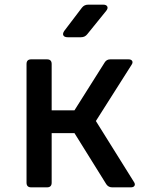

<svg xmlns="http://www.w3.org/2000/svg" viewBox="-20 -805 640 825"><path d="M114 0Q94 0 94 -20V-530Q94 -550 114 -550H182Q202 -550 202 -530V-331H300L430 -537Q438 -550 454 -550H532Q544 -550 548 -543Q552 -536 545 -526L392 -285L555 -24Q562 -14 558 -7Q554 0 542 0H462Q446 0 437 -13L300 -233H202V-20Q202 0 182 0ZM271 -645Q257 -645 252.5 -652.5Q248 -660 256 -672L332 -772Q342 -785 359 -785H423Q437 -785 441 -777Q445 -769 436 -758L355 -658Q345 -645 328 -645Z"/></svg>

Font: Pitagon Sans Mono SemiBold
Style: Regular
Weight: 600
Monospace: yes
Designer: Travis Tran
Foundry: Pitagon
Version: Version 1.001; ttfautohint (v1.8.4.7-5d5b);gftools[0.9.26]